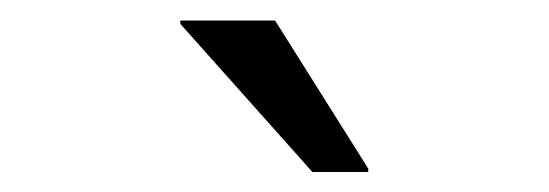

<svg xmlns="http://www.w3.org/2000/svg" viewBox="-20 -736 540 189"><path d="M287.5 -566.7 157.5 -712.5V-715.8H250.8L342.5 -570V-566.7Z"/></svg>

Font: Funnel Sans Light
Style: Regular
Weight: 300
Designer: NORD ID, Kristian Moeller
Foundry: Dicotype
Version: Version 1.000